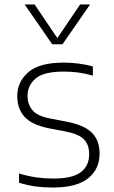

<svg xmlns="http://www.w3.org/2000/svg" viewBox="-20 -828 507 857"><path d="M216.5 9Q174.5 9 137.8 4Q101 -1 65 -12.5V-53.5Q108 -41 144 -36Q180 -31 218 -31Q303.5 -31 340.8 -59.5Q378 -88 378 -139Q378 -182 355 -205.8Q332 -229.5 273.5 -241L197.5 -255.5Q121.5 -271 89.2 -307Q57 -343 57 -399Q57 -463 106.5 -505.8Q156 -548.5 264 -548.5Q332 -548.5 394.5 -531.5V-490.5Q358.5 -500.5 328.2 -504.5Q298 -508.5 264.5 -508.5Q175.5 -508.5 139.2 -477.8Q103 -447 103 -400.5Q103 -363 124.2 -336.8Q145.5 -310.5 204 -299L279.5 -284.5Q358 -269 391.2 -234.5Q424.5 -200 424.5 -142.5Q424.5 -73 373.2 -32Q322 9 216.5 9ZM213 -630.5 90 -808H134.5L236 -658L337.5 -808H382L259 -630.5Z"/></svg>

Font: Encode Sans SmExp XLt
Style: Regular
Weight: 200
Width: 6
Designer: Multiple Designers
Foundry: Impallari Type
Version: Version 3.002; ttfautohint (v1.8.3) -l 8 -r 50 -G 200 -x 14 